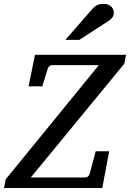

<svg xmlns="http://www.w3.org/2000/svg" viewBox="-40 -947 655 967"><path d="M595.2 -670.9 585.9 -626 115.2 -53.2H387.2Q406.7 -53.2 412.1 -73.2L441.9 -185.1H509.8L475.1 0H-20L-11.2 -43.9L458 -619.1H224.1Q206.1 -619.1 200.2 -600.1L172.9 -512.2H104L136.2 -670.9ZM533.2 -884.3Q533.2 -870.1 526.9 -860.4Q520.5 -850.6 509.3 -843.3L359.4 -746.1H289.1L425.3 -902.3Q435.1 -913.6 447.5 -920.4Q460 -927.2 482.4 -927.2Q508.3 -927.2 520.8 -913.3Q533.2 -899.4 533.2 -884.3Z"/></svg>

Font: Charis
Style: Italic
Weight: 400
Italic angle: -11°
Designer: Walt Agee, Miriam Martin, Annie Olsen, Victor Gaultney, Lorna Priest, Alan Ward, Bob Hallissy, Martin Hosken, Sharon Cor
Foundry: SIL Global
Version: Version 7.000